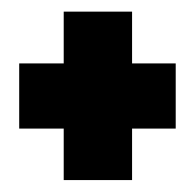

<svg xmlns="http://www.w3.org/2000/svg" viewBox="-20 -405 328 330"><path d="M89.5 -95.5V-184H13V-296H89.5V-385H207V-296H282V-184H207V-95.5Z"/></svg>

Font: Anybody ExtraBold
Style: Regular
Weight: 800
Designer: Tyler Finck
Foundry: Etcetera Type Company
Version: Version 1.010; ttfautohint (v1.8.3) -l 8 -r 50 -G 200 -x 14 